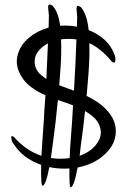

<svg xmlns="http://www.w3.org/2000/svg" viewBox="-20 -795 610 849"><path d="M200 -775Q204 -775 212 -770Q238 -742 246 -681Q256 -682 266 -682Q293 -682 320 -677Q321 -704 321 -712Q322 -718 320 -738Q315 -769 325 -769Q329 -769 337 -764Q365 -733 372 -662Q456 -628 483 -561Q492 -544 490 -526Q488 -513 476 -521Q425 -582 375 -604Q377 -544 371 -466Q367 -416 363 -371Q368 -368 372 -366Q426 -340 460 -299Q494 -258 492 -210Q490 -157 446 -115Q402 -73 339 -58Q331 -56 323 -54Q309 26 293 34Q289 32 288 16Q286 -15 287 -50Q242 -47 198 -56Q184 20 169 27Q164 25 163 9Q161 -26 162 -66Q81 -95 43 -155Q33 -165 30 -185Q29 -195 35 -193Q38 -192 42 -189Q95 -129 163 -106Q165 -142 170 -208.5Q175 -275 176 -303Q179 -339 181 -374Q150 -387 128 -403Q86 -430 66 -473Q46 -516 60 -558Q72 -598 108.5 -628.5Q145 -659 195 -673Q196 -691 196 -718Q197 -725 195 -740Q193 -755 193 -765Q193 -775 200 -775ZM282 -623Q266 -623 250 -621Q250 -621 250 -620Q253 -556 246 -472Q244 -447 242 -418Q247 -416 307 -394Q314 -504 318 -621Q300 -623 282 -623ZM192 -603Q169 -591 153 -573Q131 -548 133.5 -516.5Q136 -485 162 -463Q173 -454 185 -446Q189 -523 192 -603ZM236 -353Q226 -248 214 -163Q209 -123 205 -96Q207 -96 208 -96Q247 -90 288 -96Q289 -133 294.5 -201Q300 -269 301 -297Q302 -305 303 -329Q289 -335 236 -353ZM356 -304Q348 -224 338 -157Q334 -126 332 -106Q390 -127 414 -169Q431 -197 423.5 -228Q416 -259 389 -281Q375 -293 356 -304Z"/></svg>

Font: EptKazoo
Style: Medium
Weight: 500
Version: Version 001.000